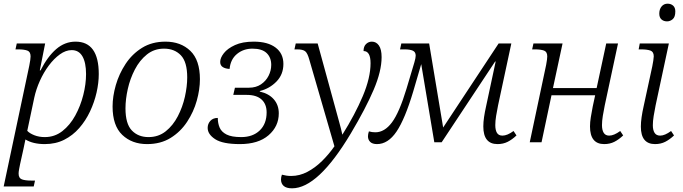

<svg xmlns="http://www.w3.org/2000/svg" viewBox="-27 -772 3706 1042"><path d="M-7 240 132 -416Q139 -451 139 -466Q139 -491 121.5 -497.5Q104 -504 72 -504H57L64 -536H218L189 -390H193Q231 -465 278 -505.5Q325 -546 383 -546Q509 -546 509 -370Q509 -322 497 -269.5Q485 -217 461.5 -167Q438 -117 403 -77Q368 -37 321.5 -13.5Q275 10 216 10Q152 10 111 -15Q107 8 101 33L82 119Q80 129 77 144.5Q74 160 74 170Q74 195 92 201.5Q110 208 142 208H163L156 240ZM216 -28Q270 -28 311.5 -60.5Q353 -93 381.5 -145Q410 -197 425 -256.5Q440 -316 440 -370Q440 -432 420.5 -466Q401 -500 362 -500Q330 -500 298 -477Q266 -454 238 -416.5Q210 -379 189.5 -333.5Q169 -288 159 -242L121 -62Q134 -48 159.5 -38Q185 -28 216 -28Z M771 10Q689 10 636.5 -40Q584 -90 584 -194Q584 -249 601.5 -310Q619 -371 654.5 -425Q690 -479 744 -512.5Q798 -546 871 -546Q954 -546 1006 -496Q1058 -446 1058 -342Q1058 -287 1041 -226Q1024 -165 988.5 -111Q953 -57 899 -23.5Q845 10 771 10ZM779 -28Q833 -28 872.5 -59.5Q912 -91 938 -141Q964 -191 976.5 -247Q989 -303 989 -352Q989 -436 954.5 -472Q920 -508 863 -508Q810 -508 770.5 -476.5Q731 -445 705 -395Q679 -345 666.5 -289Q654 -233 654 -184Q654 -100 688.5 -64Q723 -28 779 -28Z M1275 10Q1182 10 1141 -16.5Q1100 -43 1100 -78Q1100 -100 1114.5 -116Q1129 -132 1155 -132Q1155 -103 1165 -79.5Q1175 -56 1202.5 -42Q1230 -28 1282 -28Q1345 -28 1382.5 -64Q1420 -100 1420 -162Q1420 -207 1392.5 -232Q1365 -257 1312 -257H1239L1248 -296H1324Q1362 -296 1389 -314Q1416 -332 1430.5 -360.5Q1445 -389 1445 -420Q1445 -460 1420 -484Q1395 -508 1343 -508Q1294 -508 1259 -479Q1224 -450 1219 -398Q1196 -399 1182 -408Q1168 -417 1168 -436Q1168 -458 1188 -483.5Q1208 -509 1248.5 -527.5Q1289 -546 1350 -546Q1426 -546 1468.5 -514Q1511 -482 1511 -425Q1511 -368 1473.5 -329.5Q1436 -291 1383 -278V-275Q1432 -264 1459 -233Q1486 -202 1486 -157Q1486 -86 1430.5 -38Q1375 10 1275 10Z M1558 250Q1527 250 1512.5 237Q1498 224 1498 202Q1498 189 1503 176Q1515 179 1527 181Q1539 183 1553 183Q1599 183 1641.5 160.5Q1684 138 1721 101.5Q1758 65 1788 22L1652 -447Q1642 -484 1629 -494Q1616 -504 1586 -504H1571L1578 -536H1697L1791 -193Q1804 -144 1814 -109Q1824 -74 1831 -41Q1900 -151 1942 -250.5Q1984 -350 1984 -429Q1984 -495 1946 -495Q1946 -520 1959.5 -533Q1973 -546 1991 -546Q2015 -546 2029.5 -525Q2044 -504 2044 -462Q2044 -386 2001 -285Q1958 -184 1877 -48Q1699 250 1558 250Z M2019 10Q1994 10 1982 -2Q1970 -14 1970 -32Q1970 -44 1975 -59Q1992 -54 2010 -54Q2060 -54 2100 -107.5Q2140 -161 2179 -290L2222 -434Q2229 -458 2229 -470Q2229 -490 2213.5 -497Q2198 -504 2169 -504H2144L2151 -536H2302L2378 -80L2679 -536H2748L2676 -200Q2670 -171 2665.5 -143Q2661 -115 2661 -93Q2661 -66 2670 -51Q2679 -36 2700 -36Q2726 -36 2760 -61L2776 -37Q2753 -15 2728.5 -2.5Q2704 10 2673 10Q2596 10 2596 -86Q2596 -109 2600 -136.5Q2604 -164 2611 -195L2663 -438H2660L2370 0H2330L2259 -424L2216 -277Q2171 -126 2125 -58Q2079 10 2019 10Z M3252 10Q3175 10 3175 -86Q3175 -109 3179.5 -136.5Q3184 -164 3190 -195L3203 -255H2966L2912 0H2848L2937 -420Q2943 -452 2943 -466Q2943 -491 2925.5 -497.5Q2908 -504 2876 -504H2861L2868 -536H3026L2974 -294H3211L3263 -536H3327L3255 -200Q3249 -171 3244.5 -143Q3240 -115 3240 -93Q3240 -66 3249.5 -51Q3259 -36 3279 -36Q3305 -36 3339 -61L3355 -37Q3332 -15 3307.5 -2.5Q3283 10 3252 10Z M3593 -656Q3575 -656 3563 -666.5Q3551 -677 3551 -698Q3551 -722 3563.5 -737Q3576 -752 3596 -752Q3614 -752 3626 -741.5Q3638 -731 3638 -710Q3638 -680 3624 -668Q3610 -656 3593 -656ZM3528 10Q3451 10 3451 -85Q3451 -108 3455 -136Q3459 -164 3466 -195L3513 -412Q3516 -427 3518.5 -443Q3521 -459 3521 -466Q3521 -491 3503 -497.5Q3485 -504 3453 -504H3439L3445 -536H3603L3531 -200Q3525 -171 3520.5 -142.5Q3516 -114 3516 -92Q3516 -66 3525.5 -51Q3535 -36 3556 -36Q3581 -36 3615 -61L3631 -37Q3608 -15 3583.5 -2.5Q3559 10 3528 10Z"/></svg>

Font: Noto Serif Light
Style: Italic
Weight: 300
Italic angle: -12°
Designer: Monotype Design Team
Foundry: Monotype Imaging Inc.
Version: Version 2.013